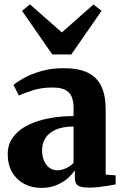

<svg xmlns="http://www.w3.org/2000/svg" viewBox="-20 -864 574 894"><path d="M172 11Q128 11 92.8 -7.8Q57.5 -26.5 36.8 -61.5Q16 -96.5 16 -146Q16 -193 41.5 -226.5Q67 -260 110.2 -281.5Q153.5 -303 208.5 -313.2Q263.5 -323.5 322.5 -323.5V-362Q322.5 -392.5 313.5 -413.8Q304.5 -435 283.2 -445.8Q262 -456.5 225.5 -456.5Q171.5 -456.5 131 -443Q90.5 -429.5 67.5 -419.5L43 -468.5Q57.5 -481.5 90.2 -500Q123 -518.5 170.5 -532.5Q218 -546.5 276 -546.5Q344.5 -546.5 387.8 -526Q431 -505.5 451.5 -463Q472 -420.5 472 -354V-51L518.5 -47.5V-5.5Q507.5 -3 486.5 0.5Q465.5 4 441 6.8Q416.5 9.5 394 9.5Q358.5 9.5 343.5 0.2Q328.5 -9 328.5 -39V-71.5Q317.5 -53.5 295.8 -34.2Q274 -15 242.8 -2Q211.5 11 172 11ZM247.5 -71Q266 -71 287.5 -80.8Q309 -90.5 322.5 -106V-275Q270.5 -274.5 238.2 -259.8Q206 -245 191 -220.2Q176 -195.5 176 -164.5Q176 -135.5 185.2 -114.8Q194.5 -94 210.5 -82.5Q226.5 -71 247.5 -71ZM223.5 -610.5 82.5 -813.5 119.5 -843.5 268 -713 415 -843 453 -813.5 312 -610.5Z"/></svg>

Font: Merriweather 72pt ExtraBold
Style: Regular
Weight: 800
Version: Version 2.100